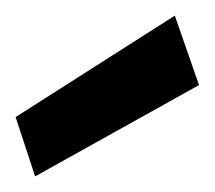

<svg xmlns="http://www.w3.org/2000/svg" viewBox="-20 -781 275 246"><path d="M25 -555 0 -631 204 -761 235 -672Z"/></svg>

Font: DM Sans 12pt SemiBold
Style: Regular
Weight: 600
Version: Version 4.004;gftools[0.9.30]